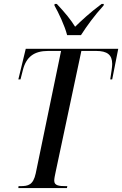

<svg xmlns="http://www.w3.org/2000/svg" viewBox="-20 -964 626 984"><path d="M324 -784H395C426 -832 462 -882 511 -936L512 -944H501C439 -898 397 -858 365 -827C342 -864 316 -896 271 -944H260L259 -936C279 -901 312 -832 324 -784ZM74 0H323L325 -10H317C282 -10 258 -13 258 -38C258 -49 261 -63 265 -82L397 -703H472C530 -703 555 -683 555 -636C555 -619 550 -592 545 -557H555L586 -714H112L74 -557H85L97 -604C114 -672 154 -703 227 -703H293L163 -75C150 -16 125 -10 84 -10H75Z"/></svg>

Font: Noto Serif Display ExtraCondensed Medium
Style: Italic
Weight: 500
Width: 2
Italic angle: -12°
Designer: Monotype Design Team
Foundry: Monotype Imaging Inc.
Version: Version 2.009